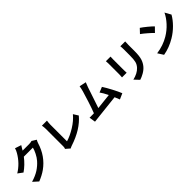

<svg xmlns="http://www.w3.org/2000/svg" viewBox="388 -2493 4224 4224"><g transform="rotate(-45 2500.0 -381.0)"><path d="M573 -780Q541 -732 526.5 -704Q512 -676 509 -673H710Q758 -673 797 -685L899 -622Q877 -584 866 -550Q771 -235 521 -57Q424 12 288 66L170 -40Q313 -83 406.5 -143.5Q500 -204 573 -287Q622 -343 662 -422Q702 -501 715 -560H434Q321 -413 182 -318L70 -401Q264 -519 382 -723Q413 -774 427 -828Z M1195 -40Q1208 -67 1208 -105V-647Q1208 -708 1197 -761H1354Q1344 -696 1344 -647V-127Q1474 -165 1620.5 -256Q1767 -347 1858 -458L1929 -345Q1733 -110 1349 15Q1310 29 1290 42Z M2172 -144 2199 -145Q2239 -246 2292.5 -412Q2346 -578 2368 -657.5Q2390 -737 2396 -787L2555 -754Q2531 -698 2512 -643Q2383 -249 2349 -157Q2514 -173 2714 -197Q2655 -319 2609 -380L2734 -431Q2786 -352 2852 -226.5Q2918 -101 2953 -15L2818 45Q2791 -25 2770 -73Q2556 -48 2360 -28Q2127 -3 2085 3L2062 -143Q2139 -143 2172 -144Z M3803 -776Q3799 -720 3799 -676V-478Q3799 -326 3771 -240Q3720 -85 3571 -2Q3504 36 3440 56L3336 -54Q3493 -91 3576 -180Q3626 -234 3642 -298.5Q3658 -363 3658 -486V-676Q3658 -734 3652 -776ZM3194 -266 3199 -354V-691Q3199 -737 3195 -768H3339Q3336 -734 3336 -691V-353Q3336 -300 3339 -266Z M4241 -760Q4297 -723 4377 -657.5Q4457 -592 4499 -548L4397 -444Q4357 -487 4279 -554.5Q4201 -622 4147 -660ZM4116 -94Q4331 -124 4499 -225Q4622 -298 4717.5 -402.5Q4813 -507 4863 -614L4941 -473Q4883 -370 4786 -272Q4689 -174 4571 -103Q4392 5 4200 38Z"/></g></svg>

Font: Swei Fan Sans CJK TC
Style: Bold
Weight: 700
Version: Version 2.130